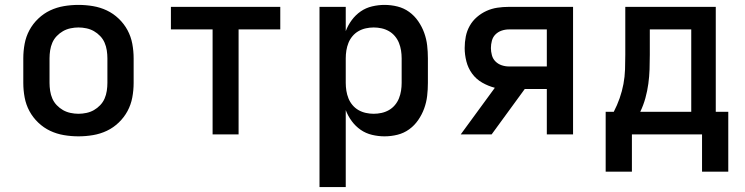

<svg xmlns="http://www.w3.org/2000/svg" viewBox="-20 -548 3040 783"><path d="M300 8Q270 8 240.5 3Q211 -2 184.5 -14.5Q158 -27 136 -48Q114 -69 100 -95Q86 -121 80.5 -150.5Q75 -180 75 -210V-310Q75 -340 80.5 -369.5Q86 -399 100 -425Q114 -451 136 -472Q158 -493 184.5 -505.5Q211 -518 240.5 -523Q270 -528 300 -528Q330 -528 359.5 -523Q389 -518 415.5 -505.5Q442 -493 464 -472Q486 -451 500 -425Q514 -399 519.5 -369.5Q525 -340 525 -310V-210Q525 -180 519.5 -150.5Q514 -121 500 -95Q486 -69 464 -48Q442 -27 415.5 -14.5Q389 -2 359.5 3Q330 8 300 8ZM300 -84Q316 -84 332.5 -87.5Q349 -91 363 -99Q377 -107 388.5 -119Q400 -131 406.5 -146Q413 -161 415.5 -177.5Q418 -194 418 -210V-310Q418 -326 415.5 -342.5Q413 -359 406.5 -374Q400 -389 388.5 -401Q377 -413 363 -421Q349 -429 332.5 -432.5Q316 -436 300 -436Q284 -436 267.5 -432.5Q251 -429 237 -421Q223 -413 211.5 -401Q200 -389 193.5 -374Q187 -359 184.5 -342.5Q182 -326 182 -310V-210Q182 -194 184.5 -177.5Q187 -161 193.5 -146Q200 -131 211.5 -119Q223 -107 237 -99Q251 -91 267.5 -87.5Q284 -84 300 -84Z M847 0V-428H677V-520H1123V-428H953V0Z M1283 215V-520H1390V-421Q1399 -445 1414.5 -466Q1430 -487 1451 -501.5Q1472 -516 1497.5 -522Q1523 -528 1548 -528Q1575 -528 1601 -521.5Q1627 -515 1648.5 -499.5Q1670 -484 1685.5 -461.5Q1701 -439 1710 -414Q1719 -389 1722 -363Q1725 -337 1725 -310V-210Q1725 -183 1722 -157Q1719 -131 1710 -106Q1701 -81 1685.5 -58.5Q1670 -36 1648.5 -20.5Q1627 -5 1601 1.5Q1575 8 1548 8Q1523 8 1497.5 2Q1472 -4 1451 -18.5Q1430 -33 1414.5 -54Q1399 -75 1390 -99V215ZM1504 -84Q1520 -84 1536 -87.5Q1552 -91 1566 -99Q1580 -107 1590.5 -119.5Q1601 -132 1607 -147Q1613 -162 1615.5 -178Q1618 -194 1618 -210V-310Q1618 -326 1615.5 -342Q1613 -358 1607 -373Q1601 -388 1590.5 -400.5Q1580 -413 1566 -421Q1552 -429 1536 -432.5Q1520 -436 1504 -436Q1488 -436 1472 -432.5Q1456 -429 1442 -421Q1428 -413 1417.5 -400.5Q1407 -388 1401 -373Q1395 -358 1392.5 -342Q1390 -326 1390 -310V-210Q1390 -194 1392.5 -178Q1395 -162 1401 -147Q1407 -132 1417.5 -119.5Q1428 -107 1442 -99Q1456 -91 1472 -87.5Q1488 -84 1504 -84Z M2210 0V-185H2120L1985 0H1859L1998 -190Q1971 -197 1946.5 -211Q1922 -225 1905.5 -247.5Q1889 -270 1882 -297.5Q1875 -325 1875 -352Q1875 -376 1879.5 -399Q1884 -422 1895.5 -442.5Q1907 -463 1925 -478.5Q1943 -494 1964 -503.5Q1985 -513 2008 -516.5Q2031 -520 2055 -520H2317V0ZM2055 -277H2210V-428H2055Q2040 -428 2025.5 -423Q2011 -418 2000.5 -407.5Q1990 -397 1986 -382Q1982 -367 1982 -352Q1982 -338 1986 -323Q1990 -308 2000.5 -297.5Q2011 -287 2025.5 -282Q2040 -277 2055 -277Z M2450 152V-92H2483Q2497 -119 2507 -147.5Q2517 -176 2522.5 -205.5Q2528 -235 2529 -265Q2530 -295 2530 -325V-520H2899V-92H2950V152H2843V0H2557V152ZM2799 -92V-428H2630V-325Q2630 -295 2629 -265.5Q2628 -236 2624 -206.5Q2620 -177 2612 -148Q2604 -119 2591 -92Z"/></svg>

Font: Iosevka Semibold Extended
Style: Regular
Weight: 600
Width: 7
Monospace: yes
Designer: Belleve Invis
Foundry: Belleve Invis
Version: Version 32.5.0; ttfautohint (v1.8.4)